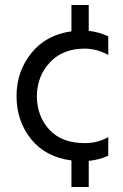

<svg xmlns="http://www.w3.org/2000/svg" viewBox="-20 -635 492 766"><path d="M412 -14Q379 2 334 7V111H265V5Q162 -8 104 -80Q46 -152 46 -252Q46 -349 104.5 -422.5Q163 -496 265 -510V-615H334V-512Q376 -507 412 -490V-416Q365 -441 318 -441Q231 -441 179.5 -386.5Q128 -332 127 -251Q128 -170 177.5 -117Q227 -64 318 -64Q370 -64 412 -88Z"/></svg>

Font: Hind Vadodara
Style: Regular
Weight: 400
Designer: Hitesh Malaviya
Foundry: Indian Type Foundry
Version: Version 1.001;PS 1.0;hotconv 1.0.86;makeotf.lib2.5.63406; tt